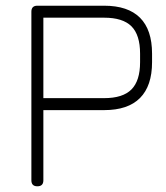

<svg xmlns="http://www.w3.org/2000/svg" viewBox="-20 -653 583 673"><path d="M111 0Q90 0 90 -21V-612Q90 -633 111 -633H345Q428.5 -633 470.8 -590.8Q513 -548.5 513 -465V-435Q513 -352 470.8 -309.5Q428.5 -267 345 -267H132V-21Q132 0 111 0ZM132 -309H345Q410.5 -309 440.8 -339.5Q471 -370 471 -435V-465Q471 -530.5 440.8 -560.8Q410.5 -591 345 -591H132Z"/></svg>

Font: Jura Light Light
Style: Regular
Weight: 300
Version: Version 5.106